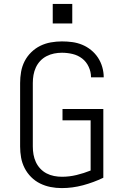

<svg xmlns="http://www.w3.org/2000/svg" viewBox="-20 -955 640 983"><path d="M296 8Q267 8 239 2.5Q211 -3 185.5 -15.5Q160 -28 139.5 -48.5Q119 -69 106 -94.5Q93 -120 88 -148Q83 -176 83 -205V-530Q83 -559 88 -587.5Q93 -616 106 -641.5Q119 -667 140 -687.5Q161 -708 186.5 -720.5Q212 -733 240.5 -738Q269 -743 297 -743Q324 -743 350 -739.5Q376 -736 400.5 -726Q425 -716 446 -699Q467 -682 481.5 -660Q496 -638 503.5 -612Q511 -586 511 -560Q511 -560 511 -559.5Q511 -559 511 -559H446Q446 -559 446 -559.5Q446 -560 446 -560Q446 -587 434 -613Q422 -639 400.5 -655.5Q379 -672 352 -678.5Q325 -685 297 -685Q277 -685 257 -681Q237 -677 218.5 -667.5Q200 -658 186 -643Q172 -628 163.5 -609.5Q155 -591 151.5 -571Q148 -551 148 -530V-205Q148 -184 151.5 -164Q155 -144 163.5 -125.5Q172 -107 186 -92Q200 -77 218 -67.5Q236 -58 256.5 -54Q277 -50 297 -50Q335 -50 372 -59Q409 -68 444 -82V-339H300V-397H509V-45Q459 -21 405 -6.5Q351 8 296 8ZM350 -835H250V-935H350Z"/></svg>

Font: Iosevka SS04 Light Extended
Style: Regular
Weight: 300
Width: 7
Monospace: yes
Designer: Belleve Invis
Foundry: Belleve Invis
Version: Version 19.0.0; ttfautohint (v1.8.4)